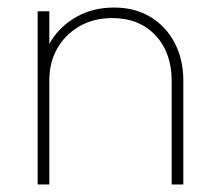

<svg xmlns="http://www.w3.org/2000/svg" viewBox="-20 -490 577 510"><path d="M436 0V-275Q436 -350 393 -396Q350 -442 278 -442Q229 -442 191.5 -420.5Q154 -399 132.5 -362Q111 -325 111 -276L90 -288Q90 -340 115.5 -381Q141 -422 184.5 -446Q228 -470 283 -470Q338 -470 379.5 -445Q421 -420 444 -376Q467 -332 467 -275V0ZM80 0V-460H111V0Z"/></svg>

Font: Outfit Thin
Style: Regular
Weight: 100
Designer: Rodrigo Fuenzalida
Foundry: fragTYPE
Version: Version 1.100;gftools[0.9.27]